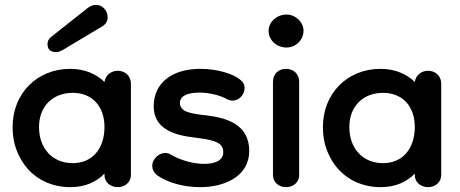

<svg xmlns="http://www.w3.org/2000/svg" viewBox="-20 -756 1896 792"><path d="M190 -603C181 -596 176 -586 176 -574C176 -552 188 -541 213 -541C224 -541 227 -546 234 -547L403 -648C417 -657 424 -669 424 -685C424 -714 401 -736 376 -736C361 -736 346 -727 338 -720ZM270 16C330 16 378 -5 411 -40V-34C411 -2 438 16 466 16C493 16 520 -2 520 -34V-410C520 -446 493 -464 466 -464C439 -464 415 -447 411 -418C378 -450 330 -472 270 -472C132 -472 32 -370 32 -232C32 -185 42 -143 63 -105C103 -29 179 16 270 16ZM280 -83C197 -83 141 -143 141 -232C141 -317 197 -373 280 -373C361 -373 411 -317 411 -232C411 -143 361 -83 280 -83Z M806 16C910 16 1008 -31 1008 -133C1008 -263 878 -275 806 -283C768 -288 745 -295 736 -303C727 -311 722 -320 722 -331C722 -362 757 -374 802 -374C839 -374 885 -365 918 -346C925 -343 932 -341 939 -341C967 -341 989 -366 989 -394C989 -407 983 -418 971 -427C942 -452 875 -472 806 -472C689 -472 614 -413 614 -318C614 -202 744 -194 802 -186C874 -177 901 -163 901 -128C901 -93 865 -80 822 -80C778 -80 724 -95 685 -118C678 -123 670 -125 662 -125C635 -125 608 -100 608 -72C608 -58 614 -45 627 -34C676 1 745 16 806 16Z M1162 -560C1199 -560 1232 -590 1232 -629C1232 -665 1199 -696 1162 -696C1121 -696 1088 -665 1088 -629C1088 -590 1121 -560 1162 -560ZM1160 16C1188 16 1214 -2 1214 -34V-418C1214 -454 1188 -472 1160 -472C1132 -472 1106 -454 1106 -418V-34C1106 -2 1132 16 1160 16Z M1550 16C1610 16 1658 -5 1691 -40V-34C1691 -2 1718 16 1746 16C1773 16 1800 -2 1800 -34V-410C1800 -446 1773 -464 1746 -464C1719 -464 1695 -447 1691 -418C1658 -450 1610 -472 1550 -472C1412 -472 1312 -370 1312 -232C1312 -185 1322 -143 1343 -105C1383 -29 1459 16 1550 16ZM1560 -83C1477 -83 1421 -143 1421 -232C1421 -317 1477 -373 1560 -373C1641 -373 1691 -317 1691 -232C1691 -143 1641 -83 1560 -83Z"/></svg>

Font: Dongle
Style: Regular
Weight: 400
Designer: Yanghee Ryu
Foundry: Yanghee Ryu
Version: Version 2.000